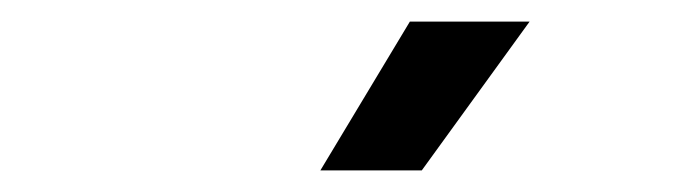

<svg xmlns="http://www.w3.org/2000/svg" viewBox="-20 -729 640 178"><path d="M277 -571H371L471 -709H360Z"/></svg>

Font: Hibana SubMedium
Style: Regular
Weight: 500
Width: 6
Designer: pygmalion
Foundry: ybstudio
Version: Version 0.930;hotconv 1.0.109;makeotfexe 2.5.65596